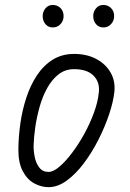

<svg xmlns="http://www.w3.org/2000/svg" viewBox="-20 -764 538 794"><path d="M181 10Q150 10 121 -6Q92 -22 73.8 -56.8Q55.5 -91.5 56 -147Q56.5 -198.5 64.2 -253.5Q72 -308.5 88.8 -359.8Q105.5 -411 132.5 -452Q159.5 -493 197.8 -517Q236 -541 286.5 -541Q339 -541 378 -520.2Q417 -499.5 437.2 -464.2Q457.5 -429 453 -384.5Q448.5 -342.5 431 -290.5Q413.5 -238.5 386.8 -185.8Q360 -133 326.5 -88.5Q293 -44 255.8 -17Q218.5 10 181 10ZM181 -53Q200 -53 225.2 -74.2Q250.5 -95.5 277.2 -130.8Q304 -166 327.8 -209Q351.5 -252 368 -296.5Q384.5 -341 388.5 -380Q394 -423.5 367.2 -450.8Q340.5 -478 286.5 -478Q250 -478 222.8 -457Q195.5 -436 176 -401.2Q156.5 -366.5 144.5 -324.5Q132.5 -282.5 126.2 -240.2Q120 -198 119 -162.5Q118.5 -139.5 123.8 -114Q129 -88.5 142.8 -70.8Q156.5 -53 181 -53ZM407.5 -650.5Q389 -650.5 377.2 -664Q365.5 -677.5 365.5 -697.5Q365.5 -715.5 377 -729.5Q388.5 -743.5 407.5 -743.5Q426 -743.5 439 -730.8Q452 -718 452 -697.5Q452 -678 439.2 -664.2Q426.5 -650.5 407.5 -650.5ZM198 -650.5Q180 -650.5 168.2 -664Q156.5 -677.5 156.5 -697.5Q156.5 -715.5 168 -729.5Q179.5 -743.5 198 -743.5Q217 -743.5 230 -730.8Q243 -718 243 -697.5Q243 -678 230.2 -664.2Q217.5 -650.5 198 -650.5Z"/></svg>

Font: Edu NSW ACT Hand
Style: Regular
Weight: 400
Designer: Tina and Corey Anderson, Eben Sorkin, Mirko Velimirovic
Foundry: Sorkin Type Co.
Version: Version 2.000